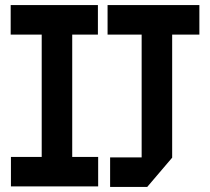

<svg xmlns="http://www.w3.org/2000/svg" viewBox="-20 -733 826 755"><path d="M23 0V-116H144V-597H22V-713H365V-597H264V-116H366V0ZM537 -114V-597H403V-713H764V-597H657V-113L559 2H413V-114Z"/></svg>

Font: Foldit Thin Medium
Style: Regular
Weight: 500
Version: Version 1.003